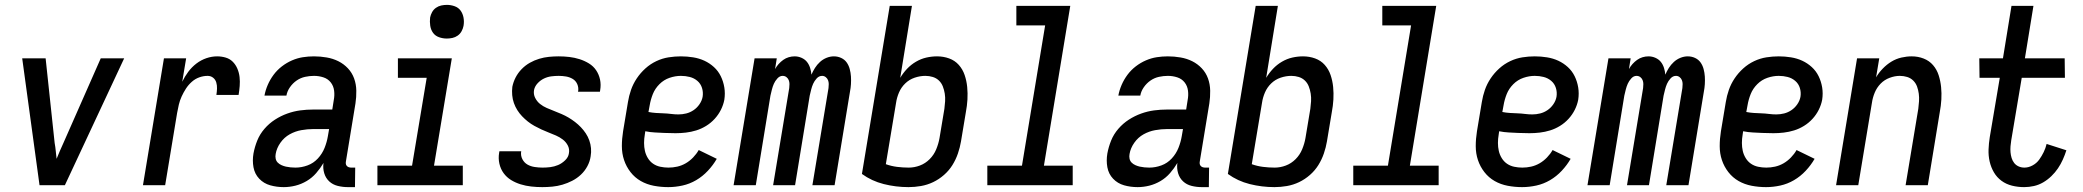

<svg xmlns="http://www.w3.org/2000/svg" viewBox="-20 -759 8540 787"><path d="M142 0 71 -520H167L204 -173Q207 -157 208.5 -140.5Q210 -124 212 -108Q218 -124 225.5 -140.5Q233 -157 240 -173L393 -520H489L246 0Z M566 0 652 -520H743L727 -424Q737 -445 751.5 -464.5Q766 -484 785 -498.5Q804 -513 826 -520.5Q848 -528 870 -528Q888 -528 905 -523Q922 -518 934 -506Q946 -494 953 -477.5Q960 -461 962 -443Q964 -425 962.5 -406.5Q961 -388 958 -370H867Q869 -383 869.5 -396Q870 -409 866.5 -421Q863 -433 853.5 -440.5Q844 -448 831 -448Q814 -448 797 -442Q780 -436 766 -423.5Q752 -411 742 -395.5Q732 -380 724.5 -363.5Q717 -347 713 -330Q709 -313 706 -296L657 0Z M1143 8Q1114 8 1087.5 0.5Q1061 -7 1042.5 -26.5Q1024 -46 1019 -73.5Q1014 -101 1019 -130Q1024 -157 1034.5 -183Q1045 -209 1064 -231Q1083 -253 1107 -268.5Q1131 -284 1157.5 -293.5Q1184 -303 1210.5 -306.5Q1237 -310 1264 -310H1342L1348 -348Q1352 -368 1349.5 -387.5Q1347 -407 1335.5 -421.5Q1324 -436 1305.5 -442Q1287 -448 1267 -448Q1249 -448 1230.5 -444Q1212 -440 1196 -429Q1180 -418 1168.5 -401.5Q1157 -385 1154 -367H1064Q1068 -389 1077.5 -411Q1087 -433 1101.5 -452.5Q1116 -472 1135.5 -487Q1155 -502 1177 -511.5Q1199 -521 1221.5 -524.5Q1244 -528 1267 -528Q1293 -528 1319 -523.5Q1345 -519 1367 -508Q1389 -497 1406 -479Q1423 -461 1431.5 -437.5Q1440 -414 1440.5 -387.5Q1441 -361 1437 -335L1398 -98Q1397 -93 1397.5 -88Q1398 -83 1401.5 -79Q1405 -75 1410 -73.5Q1415 -72 1420 -72H1436L1435 8H1406Q1385 8 1364.5 3Q1344 -2 1329.5 -15.5Q1315 -29 1309 -49Q1303 -69 1306 -91Q1293 -69 1276 -49.5Q1259 -30 1237 -17Q1215 -4 1191 2Q1167 8 1143 8ZM1191 -72Q1216 -72 1240.5 -81Q1265 -90 1283 -109.5Q1301 -129 1310.5 -153Q1320 -177 1324 -201L1329 -230H1264Q1240 -230 1215 -225.5Q1190 -221 1167.5 -208.5Q1145 -196 1129.5 -174Q1114 -152 1110 -128Q1108 -118 1110 -108.5Q1112 -99 1118.5 -92.5Q1125 -86 1134 -82Q1143 -78 1152 -76Q1161 -74 1171 -73Q1181 -72 1191 -72Z M1527 0V-80H1669L1729 -440H1611V-520H1832L1759 -80H1877V0ZM1811 -601Q1795 -601 1779.5 -606.5Q1764 -612 1755 -624.5Q1746 -637 1743.5 -653.5Q1741 -670 1743 -687Q1745 -698 1751 -709Q1757 -720 1767 -727Q1777 -734 1788.5 -736.5Q1800 -739 1812 -739Q1828 -739 1843.5 -733.5Q1859 -728 1868 -715.5Q1877 -703 1880 -686.5Q1883 -670 1880 -653Q1878 -642 1872 -631Q1866 -620 1856 -613Q1846 -606 1834.5 -603.5Q1823 -601 1811 -601Z M2203 8Q2180 8 2157.5 5.5Q2135 3 2114 -3.5Q2093 -10 2075 -21Q2057 -32 2044.5 -49Q2032 -66 2027 -88Q2022 -110 2026 -133L2027 -139H2117L2116 -137Q2114 -120 2121.5 -106Q2129 -92 2142 -84.5Q2155 -77 2171.5 -74.5Q2188 -72 2204 -72Q2220 -72 2236 -74Q2252 -76 2267.5 -82.5Q2283 -89 2296.5 -102Q2310 -115 2312 -131Q2315 -148 2307.5 -162.5Q2300 -177 2287 -187Q2274 -197 2259 -203.5Q2244 -210 2228.5 -216Q2213 -222 2199 -228.5Q2185 -235 2170.5 -243Q2156 -251 2143.5 -261Q2131 -271 2120 -282.5Q2109 -294 2100.5 -307.5Q2092 -321 2086.5 -336.5Q2081 -352 2079.5 -369Q2078 -386 2080 -403Q2084 -423 2093.5 -441.5Q2103 -460 2118 -475.5Q2133 -491 2151.5 -501.5Q2170 -512 2190 -518Q2210 -524 2230 -526Q2250 -528 2270 -528Q2292 -528 2313.5 -525.5Q2335 -523 2355.5 -516.5Q2376 -510 2394 -499Q2412 -488 2423.5 -471Q2435 -454 2439.5 -433Q2444 -412 2440 -389L2439 -383H2349L2350 -386Q2352 -401 2346 -414.5Q2340 -428 2327.5 -435.5Q2315 -443 2300 -445.5Q2285 -448 2270 -448Q2255 -448 2239.5 -446Q2224 -444 2209.5 -437Q2195 -430 2183.5 -417.5Q2172 -405 2169 -390Q2166 -373 2173.5 -358Q2181 -343 2193.5 -333Q2206 -323 2221 -316.5Q2236 -310 2251.5 -304Q2267 -298 2282 -291.5Q2297 -285 2310.5 -277Q2324 -269 2337 -259Q2350 -249 2361 -237.5Q2372 -226 2381 -212.5Q2390 -199 2395.5 -183.5Q2401 -168 2402.5 -151.5Q2404 -135 2401 -118Q2398 -97 2387.5 -77.5Q2377 -58 2361 -43Q2345 -28 2325.5 -18Q2306 -8 2285.5 -2Q2265 4 2244 6Q2223 8 2203 8Z M2719 8Q2689 8 2660 2.5Q2631 -3 2606.5 -17Q2582 -31 2564.5 -53.5Q2547 -76 2538 -103Q2529 -130 2529 -160Q2529 -190 2534 -221L2554 -341Q2558 -366 2566.5 -390.5Q2575 -415 2590 -437.5Q2605 -460 2625.5 -478.5Q2646 -497 2670.5 -508.5Q2695 -520 2720.5 -524Q2746 -528 2771 -528Q2796 -528 2821 -524Q2846 -520 2867.5 -510Q2889 -500 2906.5 -484Q2924 -468 2934.5 -446.5Q2945 -425 2949 -400.5Q2953 -376 2949 -350Q2945 -329 2935 -309Q2925 -289 2909.5 -272Q2894 -255 2874.5 -243Q2855 -231 2834 -224.5Q2813 -218 2791.5 -215.5Q2770 -213 2749 -213Q2738 -213 2728 -213.5Q2718 -214 2707 -214H2705Q2685 -215 2665 -216Q2645 -217 2625 -221L2623 -207Q2620 -190 2620 -173Q2620 -156 2623.5 -140.5Q2627 -125 2635.5 -111Q2644 -97 2657 -88Q2670 -79 2686.5 -75.5Q2703 -72 2720 -72Q2738 -72 2756 -76Q2774 -80 2790.5 -89.5Q2807 -99 2821 -113.5Q2835 -128 2844 -144L2918 -108Q2903 -82 2881.5 -59Q2860 -36 2833.5 -20.5Q2807 -5 2777.5 1.5Q2748 8 2719 8ZM2761 -290Q2777 -290 2793 -294Q2809 -298 2823 -307.5Q2837 -317 2847 -331.5Q2857 -346 2860 -362Q2863 -381 2857.5 -398.5Q2852 -416 2838.5 -427.5Q2825 -439 2807.5 -443.5Q2790 -448 2771 -448Q2748 -448 2724.5 -440Q2701 -432 2683 -414Q2665 -396 2656 -373.5Q2647 -351 2643 -327L2638 -300Q2653 -297 2668.5 -296Q2684 -295 2699.5 -294.5Q2715 -294 2730.5 -292Q2746 -290 2761 -290Z M2987 0 3073 -520H3164L3157 -476Q3163 -487 3171.5 -496.5Q3180 -506 3190.5 -513.5Q3201 -521 3213 -524.5Q3225 -528 3237 -528Q3252 -528 3265.5 -522Q3279 -516 3287.5 -505.5Q3296 -495 3300.5 -481Q3305 -467 3306 -453Q3312 -467 3320.5 -480.5Q3329 -494 3341 -505Q3353 -516 3368 -522Q3383 -528 3398 -528Q3414 -528 3428 -521.5Q3442 -515 3450.5 -503Q3459 -491 3463 -476Q3467 -461 3468 -445.5Q3469 -430 3468 -414Q3467 -398 3464 -383L3401 0H3310L3376 -398Q3377 -406 3377 -414.5Q3377 -423 3374 -430.5Q3371 -438 3364.5 -443Q3358 -448 3350 -448Q3337 -448 3327.5 -437.5Q3318 -427 3313 -415.5Q3308 -404 3305 -392Q3302 -380 3299 -367L3239 0H3149L3215 -398Q3216 -406 3216 -414.5Q3216 -423 3213 -430.5Q3210 -438 3203.5 -443Q3197 -448 3188 -448Q3176 -448 3166.5 -437.5Q3157 -427 3152 -415.5Q3147 -404 3144 -392Q3141 -380 3138 -367L3078 0Z M3704 8Q3652 8 3602.5 -4.5Q3553 -17 3513 -46L3627 -735H3718L3670 -440Q3682 -460 3698 -477Q3714 -494 3734.5 -506Q3755 -518 3777 -523Q3799 -528 3821 -528Q3847 -528 3870.5 -519.5Q3894 -511 3910 -493Q3926 -475 3934 -451.5Q3942 -428 3944.5 -402.5Q3947 -377 3945.5 -351Q3944 -325 3939 -299L3919 -179Q3915 -155 3906.5 -130Q3898 -105 3884 -82.5Q3870 -60 3849.5 -42Q3829 -24 3805 -12.5Q3781 -1 3755 3.5Q3729 8 3704 8ZM3705 -72Q3728 -72 3750.5 -80.5Q3773 -89 3790.5 -106.5Q3808 -124 3817.5 -147Q3827 -170 3831 -193L3851 -313Q3853 -328 3854 -344Q3855 -360 3852.5 -375.5Q3850 -391 3844.5 -405Q3839 -419 3828.5 -429Q3818 -439 3803.5 -443.5Q3789 -448 3773 -448Q3751 -448 3729 -440.5Q3707 -433 3690.5 -417Q3674 -401 3665 -380Q3656 -359 3653 -338L3611 -86Q3633 -78 3657 -75Q3681 -72 3705 -72Z M4027 0V-80H4169L4264 -655H4146V-735H4367L4259 -80H4377V0Z M4643 8Q4614 8 4587.5 0.5Q4561 -7 4542.5 -26.5Q4524 -46 4519 -73.5Q4514 -101 4519 -130Q4524 -157 4534.5 -183Q4545 -209 4564 -231Q4583 -253 4607 -268.5Q4631 -284 4657.5 -293.5Q4684 -303 4710.5 -306.5Q4737 -310 4764 -310H4842L4848 -348Q4852 -368 4849.5 -387.5Q4847 -407 4835.5 -421.5Q4824 -436 4805.5 -442Q4787 -448 4767 -448Q4749 -448 4730.5 -444Q4712 -440 4696 -429Q4680 -418 4668.5 -401.5Q4657 -385 4654 -367H4564Q4568 -389 4577.5 -411Q4587 -433 4601.5 -452.5Q4616 -472 4635.5 -487Q4655 -502 4677 -511.5Q4699 -521 4721.5 -524.5Q4744 -528 4767 -528Q4793 -528 4819 -523.5Q4845 -519 4867 -508Q4889 -497 4906 -479Q4923 -461 4931.5 -437.5Q4940 -414 4940.5 -387.5Q4941 -361 4937 -335L4898 -98Q4897 -93 4897.5 -88Q4898 -83 4901.5 -79Q4905 -75 4910 -73.5Q4915 -72 4920 -72H4936L4935 8H4906Q4885 8 4864.5 3Q4844 -2 4829.5 -15.5Q4815 -29 4809 -49Q4803 -69 4806 -91Q4793 -69 4776 -49.5Q4759 -30 4737 -17Q4715 -4 4691 2Q4667 8 4643 8ZM4691 -72Q4716 -72 4740.5 -81Q4765 -90 4783 -109.5Q4801 -129 4810.5 -153Q4820 -177 4824 -201L4829 -230H4764Q4740 -230 4715 -225.5Q4690 -221 4667.5 -208.5Q4645 -196 4629.5 -174Q4614 -152 4610 -128Q4608 -118 4610 -108.5Q4612 -99 4618.5 -92.5Q4625 -86 4634 -82Q4643 -78 4652 -76Q4661 -74 4671 -73Q4681 -72 4691 -72Z M5204 8Q5152 8 5102.5 -4.5Q5053 -17 5013 -46L5127 -735H5218L5170 -440Q5182 -460 5198 -477Q5214 -494 5234.5 -506Q5255 -518 5277 -523Q5299 -528 5321 -528Q5347 -528 5370.5 -519.5Q5394 -511 5410 -493Q5426 -475 5434 -451.5Q5442 -428 5444.5 -402.5Q5447 -377 5445.5 -351Q5444 -325 5439 -299L5419 -179Q5415 -155 5406.5 -130Q5398 -105 5384 -82.5Q5370 -60 5349.5 -42Q5329 -24 5305 -12.5Q5281 -1 5255 3.5Q5229 8 5204 8ZM5205 -72Q5228 -72 5250.5 -80.5Q5273 -89 5290.5 -106.5Q5308 -124 5317.5 -147Q5327 -170 5331 -193L5351 -313Q5353 -328 5354 -344Q5355 -360 5352.5 -375.5Q5350 -391 5344.5 -405Q5339 -419 5328.5 -429Q5318 -439 5303.5 -443.5Q5289 -448 5273 -448Q5251 -448 5229 -440.5Q5207 -433 5190.5 -417Q5174 -401 5165 -380Q5156 -359 5153 -338L5111 -86Q5133 -78 5157 -75Q5181 -72 5205 -72Z M5527 0V-80H5669L5764 -655H5646V-735H5867L5759 -80H5877V0Z M6219 8Q6189 8 6160 2.5Q6131 -3 6106.5 -17Q6082 -31 6064.5 -53.5Q6047 -76 6038 -103Q6029 -130 6029 -160Q6029 -190 6034 -221L6054 -341Q6058 -366 6066.5 -390.5Q6075 -415 6090 -437.5Q6105 -460 6125.5 -478.5Q6146 -497 6170.5 -508.5Q6195 -520 6220.5 -524Q6246 -528 6271 -528Q6296 -528 6321 -524Q6346 -520 6367.5 -510Q6389 -500 6406.5 -484Q6424 -468 6434.5 -446.5Q6445 -425 6449 -400.5Q6453 -376 6449 -350Q6445 -329 6435 -309Q6425 -289 6409.5 -272Q6394 -255 6374.5 -243Q6355 -231 6334 -224.5Q6313 -218 6291.5 -215.5Q6270 -213 6249 -213Q6238 -213 6228 -213.5Q6218 -214 6207 -214H6205Q6185 -215 6165 -216Q6145 -217 6125 -221L6123 -207Q6120 -190 6120 -173Q6120 -156 6123.5 -140.5Q6127 -125 6135.5 -111Q6144 -97 6157 -88Q6170 -79 6186.5 -75.5Q6203 -72 6220 -72Q6238 -72 6256 -76Q6274 -80 6290.5 -89.5Q6307 -99 6321 -113.5Q6335 -128 6344 -144L6418 -108Q6403 -82 6381.5 -59Q6360 -36 6333.5 -20.5Q6307 -5 6277.5 1.5Q6248 8 6219 8ZM6261 -290Q6277 -290 6293 -294Q6309 -298 6323 -307.5Q6337 -317 6347 -331.5Q6357 -346 6360 -362Q6363 -381 6357.5 -398.5Q6352 -416 6338.5 -427.5Q6325 -439 6307.5 -443.5Q6290 -448 6271 -448Q6248 -448 6224.5 -440Q6201 -432 6183 -414Q6165 -396 6156 -373.5Q6147 -351 6143 -327L6138 -300Q6153 -297 6168.5 -296Q6184 -295 6199.5 -294.5Q6215 -294 6230.5 -292Q6246 -290 6261 -290Z M6487 0 6573 -520H6664L6657 -476Q6663 -487 6671.5 -496.5Q6680 -506 6690.5 -513.5Q6701 -521 6713 -524.5Q6725 -528 6737 -528Q6752 -528 6765.5 -522Q6779 -516 6787.5 -505.5Q6796 -495 6800.5 -481Q6805 -467 6806 -453Q6812 -467 6820.5 -480.5Q6829 -494 6841 -505Q6853 -516 6868 -522Q6883 -528 6898 -528Q6914 -528 6928 -521.5Q6942 -515 6950.5 -503Q6959 -491 6963 -476Q6967 -461 6968 -445.5Q6969 -430 6968 -414Q6967 -398 6964 -383L6901 0H6810L6876 -398Q6877 -406 6877 -414.5Q6877 -423 6874 -430.5Q6871 -438 6864.5 -443Q6858 -448 6850 -448Q6837 -448 6827.5 -437.5Q6818 -427 6813 -415.5Q6808 -404 6805 -392Q6802 -380 6799 -367L6739 0H6649L6715 -398Q6716 -406 6716 -414.5Q6716 -423 6713 -430.5Q6710 -438 6703.5 -443Q6697 -448 6688 -448Q6676 -448 6666.5 -437.5Q6657 -427 6652 -415.5Q6647 -404 6644 -392Q6641 -380 6638 -367L6578 0Z M7219 8Q7189 8 7160 2.5Q7131 -3 7106.5 -17Q7082 -31 7064.5 -53.5Q7047 -76 7038 -103Q7029 -130 7029 -160Q7029 -190 7034 -221L7054 -341Q7058 -366 7066.5 -390.5Q7075 -415 7090 -437.5Q7105 -460 7125.5 -478.5Q7146 -497 7170.5 -508.5Q7195 -520 7220.5 -524Q7246 -528 7271 -528Q7296 -528 7321 -524Q7346 -520 7367.5 -510Q7389 -500 7406.5 -484Q7424 -468 7434.5 -446.5Q7445 -425 7449 -400.5Q7453 -376 7449 -350Q7445 -329 7435 -309Q7425 -289 7409.5 -272Q7394 -255 7374.5 -243Q7355 -231 7334 -224.5Q7313 -218 7291.5 -215.5Q7270 -213 7249 -213Q7238 -213 7228 -213.5Q7218 -214 7207 -214H7205Q7185 -215 7165 -216Q7145 -217 7125 -221L7123 -207Q7120 -190 7120 -173Q7120 -156 7123.5 -140.5Q7127 -125 7135.5 -111Q7144 -97 7157 -88Q7170 -79 7186.5 -75.5Q7203 -72 7220 -72Q7238 -72 7256 -76Q7274 -80 7290.5 -89.5Q7307 -99 7321 -113.5Q7335 -128 7344 -144L7418 -108Q7403 -82 7381.5 -59Q7360 -36 7333.5 -20.5Q7307 -5 7277.5 1.5Q7248 8 7219 8ZM7261 -290Q7277 -290 7293 -294Q7309 -298 7323 -307.5Q7337 -317 7347 -331.5Q7357 -346 7360 -362Q7363 -381 7357.5 -398.5Q7352 -416 7338.5 -427.5Q7325 -439 7307.5 -443.5Q7290 -448 7271 -448Q7248 -448 7224.5 -440Q7201 -432 7183 -414Q7165 -396 7156 -373.5Q7147 -351 7143 -327L7138 -300Q7153 -297 7168.5 -296Q7184 -295 7199.5 -294.5Q7215 -294 7230.5 -292Q7246 -290 7261 -290Z M7506 0 7592 -520H7683L7670 -442Q7681 -461 7697.5 -478Q7714 -495 7733 -506.5Q7752 -518 7773.5 -523Q7795 -528 7816 -528Q7842 -528 7865 -519Q7888 -510 7903.5 -492Q7919 -474 7926.5 -450.5Q7934 -427 7936.5 -402Q7939 -377 7937.5 -351Q7936 -325 7931 -299L7882 0H7791L7843 -313Q7845 -328 7846 -344Q7847 -360 7845 -375Q7843 -390 7838 -404Q7833 -418 7822.5 -428.5Q7812 -439 7797.5 -443.5Q7783 -448 7767 -448Q7747 -448 7725.5 -440Q7704 -432 7688.5 -416Q7673 -400 7664.5 -379.5Q7656 -359 7653 -338L7597 0Z M8277 8Q8251 8 8227 2Q8203 -4 8184 -18Q8165 -32 8153 -52.5Q8141 -73 8135.5 -97Q8130 -121 8131 -146.5Q8132 -172 8136 -197L8177 -440H8094L8093 -520H8190L8225 -735H8315L8280 -520H8443L8444 -440H8267L8224 -184Q8222 -172 8221 -159.5Q8220 -147 8221 -135Q8222 -123 8225.5 -111.5Q8229 -100 8236 -91Q8243 -82 8254 -77Q8265 -72 8278 -72Q8295 -72 8311.5 -81Q8328 -90 8338.5 -104.5Q8349 -119 8357 -135.5Q8365 -152 8369 -169L8450 -143Q8444 -124 8435.5 -105Q8427 -86 8415.5 -69Q8404 -52 8388.5 -37Q8373 -22 8355 -11.5Q8337 -1 8317 3.5Q8297 8 8277 8Z"/></svg>

Font: Iosevka SS18 Medium
Style: Italic
Weight: 500
Italic angle: -9°
Monospace: yes
Designer: Belleve Invis
Foundry: Belleve Invis
Version: Version 25.1.1; ttfautohint (v1.8.4)